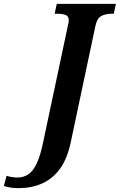

<svg xmlns="http://www.w3.org/2000/svg" viewBox="-164 -734 620 994"><path d="M-67 240Q-92 240 -109.5 237Q-127 234 -144 229L-130 176Q-119 180 -103 182.5Q-87 185 -74 185Q-44 185 -19.5 170Q5 155 24.5 115.5Q44 76 59 4L188 -604Q192 -619 192 -629Q192 -651 174.5 -657Q157 -663 131 -663H119L130 -714H436L425 -663H414Q385 -663 362 -652Q339 -641 330 -600L202 4Q184 89 145.5 141Q107 193 52.5 216.5Q-2 240 -67 240Z"/></svg>

Font: Noto Serif Condensed
Style: Bold Italic
Weight: 700
Width: 3
Italic angle: -12°
Designer: Monotype Design Team
Foundry: Monotype Imaging Inc.
Version: Version 2.014